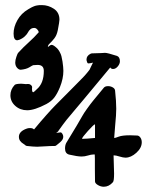

<svg xmlns="http://www.w3.org/2000/svg" viewBox="-20 -730 606 738"><path d="M59.6 -461.9Q52.2 -461.9 45.4 -469.7Q38.6 -477.5 38.6 -489.7Q38.6 -499 43 -511.7Q47.4 -524.4 49.3 -526.4Q69.8 -548.8 90.8 -567.6Q111.8 -586.4 128.4 -605.5Q128.9 -605.5 128.9 -606.4Q128.9 -610.4 123.5 -616.5Q118.2 -622.6 111.8 -622.6Q102.5 -622.6 96.7 -617.4Q90.8 -612.3 87.6 -605.7Q84.5 -599.1 75.9 -590.8Q67.4 -582.5 54.2 -577.1Q48.3 -575.2 46.4 -575.2Q32.2 -575.2 32.2 -601.1Q32.2 -626.5 46.9 -652.6Q61.5 -678.7 88.4 -694.3Q90.3 -695.3 95.2 -698.2Q100.1 -701.2 101.8 -701.9Q103.5 -702.6 107.7 -704.6Q111.8 -706.5 114.5 -707.3Q117.2 -708 121.6 -709Q126 -710 130.6 -710.2Q135.3 -710.4 141.1 -710.4Q165.5 -710.4 187 -696.3Q208.5 -682.1 208.5 -654.3Q208.5 -647 202.1 -613.8Q198.2 -594.2 188.5 -582Q178.7 -569.8 171.4 -563.2Q164.1 -556.6 164.1 -550.3V-549.3Q173.8 -557.6 178.2 -557.6Q184.1 -557.6 193.8 -549.3Q203.1 -542 208.7 -531.7Q214.4 -521.5 216.1 -514.2Q217.8 -506.8 220.2 -493.7Q223.6 -470.7 223.6 -457.5Q223.6 -427.7 210.4 -395Q200.7 -371.1 189.5 -356Q178.2 -340.8 158.2 -330.1Q112.8 -306.2 84.5 -306.2Q57.6 -306.2 38.8 -323Q20 -339.8 20 -363.8Q20 -386.2 36.6 -403.8Q42 -408.2 62.5 -408.2Q66.9 -408.2 71 -407.5Q75.2 -406.7 79.6 -406.7Q80.6 -406.7 83.7 -407Q86.9 -407.2 88.9 -407.2Q94.2 -407.2 98.9 -403.3Q103.5 -399.4 103.5 -395.5Q103.5 -394.5 103.3 -392.6Q103 -390.6 103 -389.2Q103 -375.5 107.4 -375.5Q108.9 -375.5 110.8 -377.2Q112.8 -378.9 116 -381.8Q119.1 -384.8 121.1 -386.7Q148.4 -409.2 148.4 -457.5Q148.4 -480.5 124.5 -480.5Q121.6 -480.5 107.9 -479.5Q106 -479.5 93.5 -471.7Q81.1 -463.9 59.6 -461.9ZM524.9 -183.1Q524.9 -161.6 504.2 -142.8Q483.4 -124 462.4 -124Q453.6 -124 439.5 -128.4Q425.3 -132.8 418.5 -132.8H416.5Q416.5 -123.5 417.5 -98.9Q418.5 -74.2 418.5 -62.5Q418.5 -34.7 414.1 -29.8Q398.9 -12.2 378.9 -12.2Q367.2 -12.2 356.2 -18.8Q345.2 -25.4 345.2 -32.7Q344.7 -53.7 344.7 -81.1V-119.1Q344.7 -129.9 344.2 -136.2H338.9Q330.6 -136.2 318.1 -132.3Q305.7 -128.4 293.9 -128.4Q277.3 -128.4 246.1 -135.7Q230 -139.6 230 -159.2Q230 -171.4 234.4 -180.2Q255.9 -215.3 274.7 -246.8Q293.5 -278.3 297.4 -285.9Q301.3 -293.5 314.2 -311.5Q327.1 -329.6 337.6 -342.5Q348.1 -355.5 378.9 -392.6Q383.8 -398.9 395.5 -398.9Q405.3 -398.9 413.6 -394Q421.9 -389.2 422.4 -381.3Q426.8 -340.3 426.8 -312Q426.8 -298.8 425.8 -284.9Q424.8 -271 422.6 -247.1Q420.4 -223.1 418.9 -199.7H420.4Q422.9 -199.7 436.5 -204.8Q450.2 -210 480 -210Q486.8 -210 508.3 -209Q515.1 -208 520 -200.7Q524.9 -193.4 524.9 -183.1ZM296.4 -196.3Q314.9 -197.3 316.9 -197.3Q316.9 -197.8 345.2 -199.7V-251.5L344.7 -252Q340.8 -252 318.1 -226.8Q295.4 -201.7 295.4 -196.8Q295.4 -196.3 295.9 -196.3ZM212.9 -221.2Q216.3 -221.2 219.7 -215.8Q223.1 -210.4 223.1 -204.6Q223.1 -196.8 217.8 -190.2Q212.4 -183.6 206.1 -179Q199.7 -174.3 199.7 -173.8Q195.3 -168.9 189.9 -168.9Q172.4 -168.9 152.1 -167.5Q131.8 -166 123 -166Q109.4 -166 83.5 -168.9Q78.6 -169.4 75.7 -173.3L69.3 -177.7Q62.5 -181.6 57.6 -188.2Q52.7 -194.8 52.7 -203.6V-205.6Q53.7 -224.6 80.6 -234.9Q86.9 -237.8 95.2 -237.8Q98.1 -237.8 101.1 -237.3Q104 -236.8 105.5 -236.1Q106.9 -235.4 108.2 -234.4Q109.4 -233.4 110.4 -232.9L110.8 -232.4Q136.2 -263.2 158 -287.6Q179.7 -312 191.2 -323.5Q202.6 -335 227.1 -359.6Q251.5 -384.3 264.2 -397Q287.6 -420.9 296.9 -430.2Q306.2 -439.5 314.9 -450.2Q323.7 -460.9 324.2 -461.9Q324.7 -462.9 329.6 -473.4Q334.5 -483.9 337.4 -489.3Q325.2 -486.3 320.8 -486.3Q317.9 -486.3 316.7 -487.5Q315.4 -488.8 314 -493.7Q312.5 -497.1 312.5 -501Q312.5 -515.6 328.1 -523.4Q331.1 -524.9 334 -524.9Q351.6 -524.9 366.7 -525.9Q381.8 -526.9 383.8 -526.9Q393.1 -526.9 429.7 -515.1Q440.9 -510.7 440.9 -494.6Q440.9 -484.4 432.6 -474.6Q424.3 -464.8 414.6 -464.8Q407.2 -464.8 403.8 -470.7L303.2 -349.6Q288.1 -331.1 268.1 -307.9Q248 -284.7 235.8 -269.3Q223.6 -253.9 204.6 -227.1Q203.6 -223.6 196.3 -220.2Q196.8 -219.7 197.8 -219.7H199.7Q203.1 -219.7 207.3 -220.5Q211.4 -221.2 212.9 -221.2Z"/></svg>

Font: Essays1743
Style: Bold
Weight: 700
Designer: Based on the typeface in a 1743 English translation of the essays of Montaigne.  PostScript/TrueType font designed by Jo
Version: Version 002.100